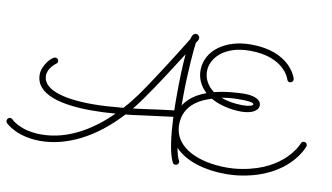

<svg xmlns="http://www.w3.org/2000/svg" viewBox="-124 -896 1884 1090"><g transform="rotate(10 817.5 -351.0)"><path d="M955 -2C946 -19 939 -43 934 -73C998 -4 1114 26 1225 26C1257 26 1289 24 1319 19C1587 -23 1651 -200 1653 -208C1654 -209 1654 -211 1654 -213C1654 -223 1646 -231 1636 -231C1628 -231 1621 -227 1619 -219C1618 -218 1560 -57 1313 -18C1286 -13 1256 -11 1225 -11C1081 -11 920 -64 920 -205C920 -291 975 -351 1078 -381C1124 -354 1191 -338 1254 -338C1311 -338 1352 -358 1352 -391C1352 -424 1312 -441 1254 -441C1222 -440 1153 -438 1083 -420C1044 -448 1023 -488 1023 -530C1023 -603 1092 -687 1244 -687C1441 -687 1479 -568 1480 -564C1482 -556 1489 -550 1497 -550C1508 -550 1516 -559 1516 -568C1516 -570 1516 -572 1515 -574C1514 -579 1471 -723 1244 -723C1094 -723 986 -642 986 -529C986 -484 1005 -441 1042 -407C983 -386 941 -354 915 -314V-363C915 -506 929 -654 933 -679C939 -686 947 -697 947 -707C947 -719 936 -728 926 -728C909 -728 902 -710 898 -693C859 -629 749 -452 665 -333C647 -309 623 -277 592 -243C527 -237 469 -233 416 -233C232 -233 127 -273 127 -347C127 -391 171 -422 173 -424C179 -427 181 -433 181 -439C181 -450 172 -457 163 -457C140 -457 91 -398 91 -347C91 -232 243 -197 417 -197C461 -197 508 -199 554 -203C459 -109 322 -13 158 -13C38 -13 -14 -66 -17 -69C-21 -73 -25 -75 -31 -75C-41 -75 -49 -66 -49 -56C-49 -52 -47 -47 -44 -43C-41 -41 21 24 159 24C312 24 472 -57 610 -208C639 -210 667 -214 694 -218C771 -228 832 -236 880 -242C885 -133 897 -34 922 14C925 21 932 24 938 24C949 24 957 16 957 6C957 3 957 0 955 -2ZM689 -254C674 -252 660 -250 646 -249C662 -269 679 -290 694 -312C757 -400 835 -522 887 -604C881 -543 878 -455 878 -364C878 -335 878 -308 879 -279C828 -273 766 -265 689 -254ZM1315 -391C1315 -383 1295 -375 1255 -375C1210 -375 1164 -383 1130 -396C1174 -404 1205 -405 1244 -405C1278 -405 1315 -401 1315 -391Z"/></g></svg>

Font: Sacramento
Style: Regular
Weight: 400
Designer: Astigmatic (AOETI)
Foundry: Astigmatic (AOETI)
Version: Version 1.000